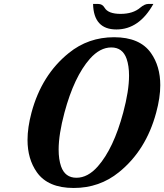

<svg xmlns="http://www.w3.org/2000/svg" viewBox="-20 -934 825 964"><path d="M471.2 -98.6Q550.3 -188.5 598.6 -368.7Q627.9 -478 627.9 -554.2Q627.9 -603.5 615.7 -638.7Q595.7 -695.8 538.8 -695.8Q481.9 -695.8 431.2 -638.7Q352.1 -548.8 303.7 -368.7Q274.4 -259.3 274.4 -183.1Q274.4 -133.8 286.6 -98.6Q306.6 -41.5 363.8 -41.5Q420.9 -41.5 471.2 -98.6ZM165 -69.3Q118.2 -135.7 118.2 -231.4Q118.2 -293.9 138.2 -368.7Q189 -558.1 325.7 -668Q423.3 -747.1 552.7 -747.1Q682.1 -747.1 737.8 -668Q784.7 -601.6 784.7 -506.3Q784.7 -443.8 764.2 -368.7Q713.4 -179.2 577.1 -69.3Q479.5 9.8 350.1 9.8Q220.7 9.8 165 -69.3ZM447.3 -914.1H473.6Q494.1 -914.1 504.9 -895.5Q522.9 -864.3 585.4 -864.3Q647.9 -864.3 684.1 -895.5Q706.5 -914.1 723.6 -914.1H750Q678.7 -786.1 564.5 -786.1Q450.2 -786.1 447.3 -914.1Z"/></svg>

Font: Cursive Sans
Style: Bold
Weight: 700
Italic angle: -15°
Designer: Wojciech Kalinowski "wmk69" (wmk69@o2.pl)
Foundry: Wojciech Kalinowski "wmk69" (wmk69@o2.pl)
Version: Wersja 3.1.0; 2022-02-18